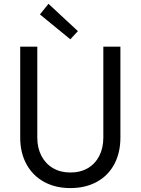

<svg xmlns="http://www.w3.org/2000/svg" viewBox="-20 -960 724 988"><path d="M84 -252V-719.7H171.9V-252Q171.9 -198.7 193.1 -158Q214.4 -117.2 252.9 -94.7Q291.5 -72.3 341.8 -72.3Q393.6 -72.3 431.9 -94.7Q470.2 -117.2 491 -158Q511.7 -198.7 511.7 -252V-719.7H599.6V-252Q599.6 -173.8 568.1 -115Q536.6 -56.2 478.3 -24.2Q419.9 7.8 341.8 7.8Q264.6 7.8 206.3 -24.4Q147.9 -56.6 116 -115.5Q84 -174.3 84 -252ZM185.5 -885.7 229.5 -940.4 380.9 -799.8 341.8 -757.8Z"/></svg>

Font: Reddit Sans Vanilla
Style: Regular
Weight: 400
Designer: Stephen Hutchings
Foundry: Reddit
Version: Version 1.013